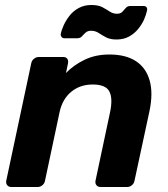

<svg xmlns="http://www.w3.org/2000/svg" viewBox="-20 -748 673 768"><path d="M25 0Q15 0 9 -7Q3 -14 5 -25L105 -495Q107 -506 116 -513Q125 -520 135 -520H233Q244 -520 249 -513Q254 -506 252 -495L244 -456Q275 -488 318.5 -509Q362 -530 417 -530Q483 -530 523.5 -503.5Q564 -477 578.5 -426.5Q593 -376 578 -304L518 -25Q516 -14 507.5 -7Q499 0 488 0H382Q372 0 366 -7Q360 -14 362 -25L420 -298Q432 -354 417.5 -382Q403 -410 351 -410Q300 -410 264.5 -380.5Q229 -351 218 -298L160 -25Q158 -14 149.5 -7Q141 0 131 0ZM446 -590Q420 -590 403.5 -599Q387 -608 374 -616.5Q361 -625 344 -625Q331 -625 323 -618Q315 -611 308 -603Q301 -595 290 -595H237Q230 -595 226 -600.5Q222 -606 223 -612Q226 -628 235 -647.5Q244 -667 258.5 -685.5Q273 -704 295 -716Q317 -728 345 -728Q373 -728 389 -719.5Q405 -711 418.5 -702Q432 -693 448 -693Q462 -693 469.5 -701Q477 -709 483.5 -716.5Q490 -724 501 -724H554Q563 -724 566.5 -718.5Q570 -713 568 -706Q565 -690 556.5 -670.5Q548 -651 533 -632.5Q518 -614 496.5 -602Q475 -590 446 -590Z"/></svg>

Font: Rubik Light SemiBold
Style: Italic
Weight: 600
Italic angle: -12°
Version: Version 2.104